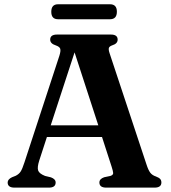

<svg xmlns="http://www.w3.org/2000/svg" viewBox="-20 -858 780 878"><path d="M234.5 -23.5Q234.5 0 203.5 0H46.5Q15 0 15 -23.5Q15 -38 35 -47.5L51.5 -54Q66.5 -61.5 74.2 -73.2Q82 -85 92 -116L251.5 -603Q258.5 -625 255.5 -634.8Q252.5 -644.5 235 -650.5Q209.5 -658.5 209.5 -677Q209.5 -700 241 -700H487Q518 -700 518 -677Q518 -658.5 494 -651Q480.5 -646.5 478 -639Q475.5 -631.5 481 -615L650 -105.5Q658 -80.5 667 -68.5Q676 -56.5 693 -51Q707.5 -45.5 712.8 -39.2Q718 -33 718 -23.5Q718 0 686.5 0H466Q434.5 0 434.5 -23.5Q434.5 -40 456.5 -47.5L485 -53.5Q498 -58 497.5 -66.8Q497 -75.5 490.5 -95.5L446.5 -231.5H194.5L159.5 -124Q149.5 -92.5 154.5 -78.2Q159.5 -64 186 -53.5L213 -47Q234.5 -39 234.5 -23.5ZM212 -285H429.5L321 -618.5ZM214.5 -804Q214.5 -838.5 245.5 -838.5H483Q514.5 -838.5 514.5 -804.5Q514.5 -770 483 -770H245.5Q214.5 -770 214.5 -804Z"/></svg>

Font: Fraunces 9pt SemiBold
Style: Regular
Weight: 600
Version: Version 1.000;[b76b70a41]